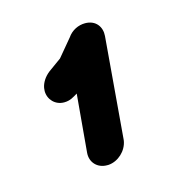

<svg xmlns="http://www.w3.org/2000/svg" viewBox="-61 -645 401 430"><g transform="rotate(-15 139.5 -430.0)"><path d="M81.1 -430.9C95.3 -430.9 103.4 -436.9 113.2 -442.7L101.4 -309.1C99.2 -286.4 115.4 -270 137.2 -270H140.9C163.7 -271.7 183.8 -290.7 187.7 -313C187.9 -314.1 188 -315.2 188.1 -316.4L207.7 -550.9C209.4 -571.5 197 -590 171.8 -590C156.4 -590 140.6 -582.7 130.7 -568.2L97.3 -528.2L67.1 -506.4C55.5 -497.3 48 -485.5 45.9 -473.6C45.5 -471.3 45.3 -469 45.3 -466.7C45.3 -446.9 60.5 -430.9 81.1 -430.9Z"/></g></svg>

Font: TudorRose
Style: BoldOblique
Weight: 500
Version: Version 001.000